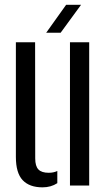

<svg xmlns="http://www.w3.org/2000/svg" viewBox="-20 -777 450 804"><path d="M46.5 -120V-600H127L127.5 -113.5Q127.5 -81.5 140.8 -67.5Q154 -53.5 184 -53.5Q204.5 -53.5 220 -61V-10Q193.5 7.5 158 7.5Q103.5 7.5 75 -22.5Q46.5 -52.5 46.5 -120ZM273 0V-600H353.5V0ZM173.5 -640 257 -757H319.5L234 -640Z"/></svg>

Font: Big Shoulders Stencil Text Thin
Style: Regular
Weight: 400
Version: Version 2.001